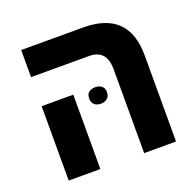

<svg xmlns="http://www.w3.org/2000/svg" viewBox="-110 -717 848 832"><g transform="rotate(-20 314.5 -301.0)"><path d="M418 0V-386Q418 -433 397.5 -455Q377 -477 339 -477H70V-602H356Q565 -602 565 -397V0ZM70 0V-343H216V0ZM275 -304Q275 -323 286.5 -332Q298 -341 316 -341Q333 -341 345 -332Q357 -323 357 -304Q357 -284 345 -274.5Q333 -265 316 -265Q298 -265 286.5 -274.5Q275 -284 275 -304Z"/></g></svg>

Font: Noto Sans Hebrew SemiCondensed
Style: Bold
Weight: 700
Width: 4
Designer: Monotype Design Team
Foundry: Monotype Imaging Inc.
Version: Version 2.004; ttfautohint (v1.8.4.7-5d5b)